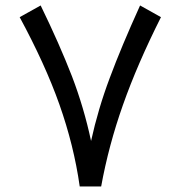

<svg xmlns="http://www.w3.org/2000/svg" viewBox="-20 -676 655 696"><path d="M346.7 0C364.7 -99.1 391.1 -197.8 425.8 -295.9C460.4 -394 506.3 -500 563.5 -613.8L487.8 -656.2C442.4 -556.2 405.8 -468.8 377.9 -393.6C349.6 -318.4 327.1 -242.2 310.1 -165C293 -245.1 270 -323.2 240.7 -399.9C210.9 -476.6 173.3 -562 127.4 -656.2L51.3 -613.8C112.3 -501 160.6 -395.5 195.3 -297.4C230 -199.2 254.9 -100.1 269 0Z"/></svg>

Font: Samim
Style: Regular
Weight: 400
Foundry: DejaVu fonts team - Redesigned by Saber Rastikerdar
Version: Version 4.0.5